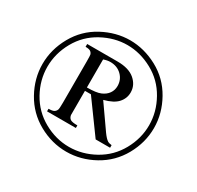

<svg xmlns="http://www.w3.org/2000/svg" viewBox="-149 -848 1059 1034"><g transform="rotate(30 380.0 -331.0)"><path d="M379.9 -677.2Q467.3 -677.2 550.3 -632.6Q633.3 -587.9 679.9 -504.6Q726.6 -421.4 726.6 -331.1Q726.6 -241.2 680.7 -158.7Q634.8 -76.2 552.2 -30.5Q469.7 15.1 379.9 15.1Q290 15.1 207.8 -30.5Q125.5 -76.2 79.6 -158.7Q33.7 -241.2 33.7 -331.1Q33.7 -421.4 80.3 -504.6Q127 -587.9 210 -632.6Q293 -677.2 379.9 -677.2ZM379.9 -647.5Q300.3 -647.5 224.6 -606.4Q148.9 -565.4 106.4 -489.5Q64 -413.6 64 -331.1Q64 -249 105.7 -173.8Q147.5 -98.6 222.7 -56.6Q297.9 -14.6 379.9 -14.6Q461.9 -14.6 537.4 -56.6Q612.8 -98.6 654.5 -173.8Q696.3 -249 696.3 -331.1Q696.3 -413.6 653.8 -489.5Q611.3 -565.4 535.6 -606.4Q460 -647.5 379.9 -647.5ZM188.5 -543.9H377Q447.8 -543.9 484.9 -512Q522 -480 522 -434.6Q522 -397.5 496.8 -369.4Q471.7 -341.3 413.6 -326.2L515.6 -180.7Q534.2 -154.8 548.8 -145Q558.1 -139.2 574.7 -137.7V-121.6H484.9L341.3 -319.3H304.2V-168.5Q307.1 -152.3 318.1 -145Q329.1 -137.7 361.8 -137.7V-121.6H182.6V-137.7Q206.1 -137.7 215.8 -143.3Q225.6 -148.9 230 -159.7Q233.4 -167.5 233.4 -205.1V-460.4Q233.4 -496.6 231.9 -502.9Q228.5 -514.2 219.5 -520.3Q210.4 -526.4 188.5 -526.4ZM304.2 -340.3Q361.8 -340.3 388.4 -351.6Q415 -362.8 429.2 -383.1Q443.4 -403.3 443.4 -429.2Q443.4 -468.8 415.8 -495.6Q388.2 -522.5 345.2 -522.5Q326.7 -522.5 304.2 -514.6Z"/></g></svg>

Font: Jameel Khushkhati
Style: Regular
Weight: 400
Version: Version 3.5